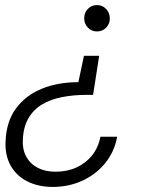

<svg xmlns="http://www.w3.org/2000/svg" viewBox="-20 -536 564 757"><path d="M371 -316 347 -162H322Q269 -162 224 -153Q179 -144 145.5 -124Q112 -104 92 -69.5Q72 -35 70 16Q68 53 83.5 81.5Q99 110 128.5 125.5Q158 141 199 141Q245 141 282 124Q319 107 343.5 76Q368 45 376 3H442Q431 63 394.5 107.5Q358 152 304.5 176.5Q251 201 188 201Q131 201 87.5 179Q44 157 21.5 116Q-1 75 2 21Q5 -57 43 -108.5Q81 -160 144.5 -186Q208 -212 289 -212L311 -316ZM363 -516Q384 -516 398.5 -500.5Q413 -485 413 -463Q413 -442 398.5 -427Q384 -412 362 -412Q341 -412 326.5 -427Q312 -442 312 -464Q312 -486 326.5 -501Q341 -516 363 -516Z"/></svg>

Font: DM Sans Light
Style: Italic
Weight: 300
Italic angle: -10°
Designer: Colophon Foundry, Jonny Pinhorn
Foundry: Colophon Foundry
Version: Version 4.004;gftools[0.9.30]